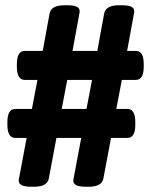

<svg xmlns="http://www.w3.org/2000/svg" viewBox="-20 -706 574 728"><path d="M308 -293 329 -403H235L214 -293ZM525 -463V-453Q525 -403 495 -403H442L421 -293H463Q493 -293 493 -243V-233Q493 -183 463 -183H401L372 -29Q366 2 317 2H304Q258 2 258 -21Q258 -26 259 -29L288 -183H194L165 -29Q159 2 110 2H97Q51 2 51 -21Q51 -26 52 -29L81 -183H38Q8 -183 8 -233V-243Q8 -293 38 -293H101L122 -403H74Q44 -403 44 -453V-463Q44 -513 74 -513H142L168 -655Q174 -686 224 -686H237Q282 -686 282 -664Q282 -658 281 -655L255 -513H349L375 -655Q381 -686 431 -686H444Q489 -686 489 -664Q489 -658 488 -655L462 -513H495Q525 -513 525 -463Z"/></svg>

Font: mmAsap
Style: Bold
Weight: 700
Designer: Pablo Cosgaya
Foundry: Omnibus-Type
Version: Version 1.001